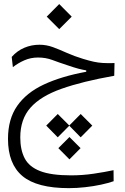

<svg xmlns="http://www.w3.org/2000/svg" viewBox="-20 -637 626 961"><path d="M324.7 304.7Q164.6 304.7 92.3 244.1Q20 183.6 20 58.1Q20 -41 66.2 -107.2Q112.3 -173.3 199.7 -214.1Q287.1 -254.9 411.6 -277.8V-284.7Q392.1 -288.1 373 -293Q354 -297.9 318.4 -310.1Q273.9 -324.7 241.5 -336.9Q209 -349.1 170.4 -349.1Q133.8 -349.1 102.1 -335.2Q70.3 -321.3 44.4 -300.8L38.6 -352.1Q65.9 -382.8 101.6 -397.9Q137.2 -413.1 177.7 -413.1Q212.4 -413.1 245.4 -400.9Q278.3 -388.7 314.7 -372.3Q351.1 -356 396 -342.3Q426.8 -333 449 -328.1Q471.2 -323.2 494.6 -321.8Q518.1 -320.3 553.2 -321.3L551.8 -257.8Q392.1 -229.5 287.8 -192.6Q183.6 -155.8 132.6 -98.1Q81.5 -40.5 81.5 50.8Q81.5 112.8 103.5 155.3Q125.5 197.8 180.7 219.2Q235.8 240.7 335.9 240.7Q393.1 240.7 449 232.4Q504.9 224.1 548.3 214.8L548.8 270Q522.5 279.3 485.1 287.4Q447.8 295.4 406 300Q364.3 304.7 324.7 304.7ZM383.8 -66.4 441.9 -8.3 383.8 50.3 326.7 -7.8 269 50.3 211.4 -8.3 269 -66.4 326.7 -8.8ZM327.6 48.8 383.3 104.5 327.6 160.6 272 104.5ZM276.4 -491.2 213.9 -553.7 276.4 -616.7 338.9 -553.7Z"/></svg>

Font: Cascadia Code NF Light
Style: Regular
Weight: 300
Monospace: yes
Designer: Aaron Bell
Foundry: Saja Typeworks
Version: Version 2404.023; ttfautohint (v1.8.4)